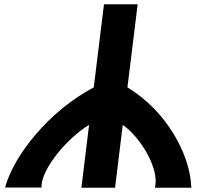

<svg xmlns="http://www.w3.org/2000/svg" viewBox="-20 -881 925 901"><path d="M7 -12 4 -1H175V-12C181 -96 297 -234 398 -295L362 0H520L556 -295C641 -235 723 -95 709 -11L707 0H878L877 -11C870 -154 765 -358 578 -471L626 -861H468L420 -471C207 -358 50 -155 7 -12Z"/></svg>

Font: Ny Stormning
Style: SvKr
Weight: 900
Designer: Robert Jablonski, Mew Too
Foundry: Cannot Into Space Fonts
Version: Version 0.90